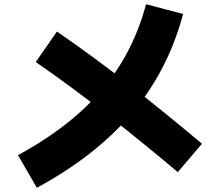

<svg xmlns="http://www.w3.org/2000/svg" viewBox="-20 -824 1040 907"><path d="M154 63 65 -91Q232 -182 352 -288.5Q472 -395 550.5 -522.5Q629 -650 670 -804L845 -758Q774 -492 604.5 -290.5Q435 -89 154 63ZM934 -145 820 -11Q657 -148 491 -278.5Q325 -409 149 -531L249 -675Q429 -551 599.5 -417Q770 -283 934 -145Z"/></svg>

Font: Murecho Thin Black
Style: Regular
Weight: 900
Version: Version 1.010